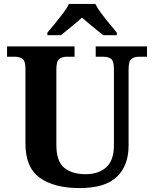

<svg xmlns="http://www.w3.org/2000/svg" viewBox="-20 -951 787 981"><path d="M387 10Q257 10 183.5 -42.5Q110 -95 110 -218V-600Q110 -640 94.5 -650.5Q79 -661 59 -661H16V-714H361V-661H319Q298 -661 283 -650Q268 -639 268 -596V-210Q268 -126 308.5 -93.5Q349 -61 417 -61Q484 -61 523 -96.5Q562 -132 562 -208V-600Q562 -640 547 -650.5Q532 -661 511 -661H469V-714H731V-661H688Q667 -661 652 -650Q637 -639 637 -596V-206Q637 -106 577.5 -48Q518 10 387 10ZM222 -784Q238 -803 259.5 -829Q281 -855 301.5 -882Q322 -909 332 -931H467Q478 -909 498 -882Q518 -855 540 -829Q562 -803 577 -784V-771H508Q494 -782 474 -798Q454 -814 434 -831Q414 -848 399 -861Q377 -841 344.5 -814.5Q312 -788 291 -771H222Z"/></svg>

Font: Noto Serif Tamil
Style: Bold Italic
Weight: 700
Italic angle: -12°
Designer: Indian Type Foundry, Tom Grace, and the Monotype Design Team
Foundry: Monotype Imaging Inc.
Version: Version 2.003; ttfautohint (v1.8.4.7-5d5b)